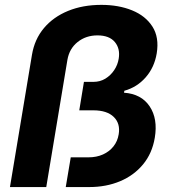

<svg xmlns="http://www.w3.org/2000/svg" viewBox="-20 -757 697 777"><path d="M20.3 0 109.4 -535.5Q119.9 -598.2 157.8 -643.3Q195.7 -688.4 255.5 -712.9Q315.2 -737.3 390.1 -737.3Q460.1 -737.3 514.6 -715.1Q569.2 -692.9 597 -649.2Q624.8 -605.5 614.2 -540.9Q604.8 -484.2 569.6 -444Q534.5 -403.9 483.2 -389.7L481.9 -381.8Q552.1 -376.9 585.7 -326.5Q619.3 -276.2 606.4 -199.5Q595.9 -136.4 558.9 -91.7Q522 -47.1 465.8 -23.5Q409.6 0 341.1 0H246.1L266.3 -120.3H338.4Q370.8 -120.3 396.6 -131.9Q422.4 -143.5 439.1 -164.4Q455.8 -185.3 460.3 -213.4Q467.7 -257 440.4 -283.7Q413.1 -310.5 357.7 -310.5H300.8L319.7 -425.7H358.1Q384.8 -425.7 406.2 -438.6Q427.7 -451.6 442 -473Q456.4 -494.4 460.4 -519.6Q467.1 -560.1 444.7 -587Q422.2 -613.8 374.4 -613.8Q327.8 -613.8 294.2 -587Q260.6 -560.2 252.8 -514.8L167.2 0Z"/></svg>

Font: Adwaita Sans
Style: Italic
Weight: 400
Italic angle: -9.39999°
Designer: Rasmus Andersson
Foundry: rsms
Version: Version 4.001;git-9221beed3